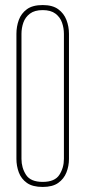

<svg xmlns="http://www.w3.org/2000/svg" viewBox="-20 -730 338 760"><path d="M253 -101Q253 -73 243 -47.5Q233 -22 210.5 -6Q188 10 149 10Q109 10 86.5 -6Q64 -22 54.5 -47.5Q45 -73 45 -101V-596Q45 -625 54.5 -651Q64 -677 86.5 -693.5Q109 -710 149 -710Q188 -710 210.5 -693.5Q233 -677 243 -651Q253 -625 253 -596ZM65 -101Q65 -66 83 -38Q101 -10 149 -10Q197 -10 215 -38Q233 -66 233 -101V-596Q233 -619 225.5 -640.5Q218 -662 199.5 -676Q181 -690 149 -690Q117 -690 98.5 -676Q80 -662 72.5 -640.5Q65 -619 65 -596Z"/></svg>

Font: Wire One
Style: Regular
Weight: 400
Designer: Alexei Vanyashin, Gayaneh Bagdasaryan
Foundry: Cyreal
Version: Version 1.102; ttfautohint (v1.8.3)